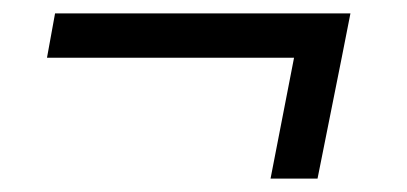

<svg xmlns="http://www.w3.org/2000/svg" viewBox="-20 -414 606 286"><path d="M502 -394 489 -328 453 -148H383L418 -328H50L62 -394Z"/></svg>

Font: Gontserrat
Style: Italic
Weight: 400
Italic angle: -11.3°
Designer: Julieta Ulanovsky
Foundry: Julieta Ulanovsky
Version: Version 6.001